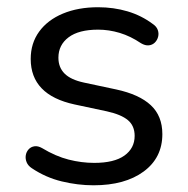

<svg xmlns="http://www.w3.org/2000/svg" viewBox="-20 -516 532 544"><path d="M245 9Q200.5 9 155 -2Q109.5 -13 70 -39.5Q59.5 -46.5 55.5 -56.2Q51.5 -66 53 -75.8Q54.5 -85.5 61 -92.8Q67.5 -100 77.5 -101.5Q87.5 -103 99 -96.5Q138 -73 174.5 -63.8Q211 -54.5 247 -54.5Q303.5 -54.5 332.5 -75.2Q361.5 -96 361.5 -131Q361.5 -159.5 342.5 -175.5Q323.5 -191.5 283 -200.5L191.5 -220Q129 -233.5 98 -265.8Q67 -298 67 -349Q67 -393.5 91 -426.5Q115 -459.5 158.2 -477.5Q201.5 -495.5 258 -495.5Q302 -495.5 341.5 -483.8Q381 -472 413 -448Q423.5 -441 427 -431.2Q430.5 -421.5 428 -411.8Q425.5 -402 418.5 -395.2Q411.5 -388.5 401.5 -387.5Q391.5 -386.5 379.5 -393.5Q350 -413.5 319.2 -422.8Q288.5 -432 258 -432Q203 -432 174.2 -410.2Q145.5 -388.5 145.5 -352.5Q145.5 -325 163 -307.5Q180.5 -290 218 -282L309.5 -262.5Q374.5 -248.5 407.2 -218Q440 -187.5 440 -136Q440 -69 387 -30Q334 9 245 9Z"/></svg>

Font: Nunito ExtraLight
Style: Regular
Weight: 200
Designer: Vernon Adams
Foundry: Vernon Adams
Version: Version 3.602;April 4, 2023;FontCreator 14.0.0.2856 64-bit